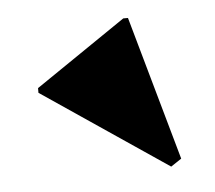

<svg xmlns="http://www.w3.org/2000/svg" viewBox="-32 -854 364 325"><g transform="rotate(-5 149.5 -691.5)"><path d="M247 -563 34 -707V-715L188 -820H196L265 -575Z"/></g></svg>

Font: Platypi Light ExtraBold
Style: Regular
Weight: 800
Version: Version 1.200